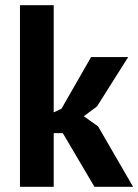

<svg xmlns="http://www.w3.org/2000/svg" viewBox="-20 -720 533 740"><path d="M222 -207H187V0H57V-700H187V-287L217 -301L331 -500H474L354 -310L303 -272L358 -233L493 0H344Z"/></svg>

Font: PT Sans
Style: Bold
Weight: 700
Version: Version 2.003W OFL; ttfautohint (v1.6)